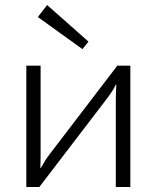

<svg xmlns="http://www.w3.org/2000/svg" viewBox="-20 -746 625 766"><path d="M333 -580 309 -550 131 -678 168 -726ZM500 0H442V-348Q442 -366 444 -408H442Q432 -387 410 -357L137 0H85V-484H142V-138Q142 -98 141 -76H143Q162 -110 176 -128L448 -484H500Z"/></svg>

Font: Exo 2.0 Light
Style: Regular
Weight: 300
Designer: Natanael Gama
Version: Version 1.001;PS 001.001;hotconv 1.0.70;makeotf.lib2.5.58329